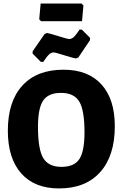

<svg xmlns="http://www.w3.org/2000/svg" viewBox="-20 -1046 687 1077"><path d="M438 -1026 448 -1015 440 -927H210L200 -938L208 -1026ZM439 -880 485 -834V-821L419 -723L406 -718Q384 -722 337 -737Q290 -752 280 -752Q276 -752 273 -751Q270 -750 266 -748Q262 -746 259.5 -744.5Q257 -743 253 -738.5Q249 -734 247 -732Q245 -730 241 -724.5Q237 -719 235.5 -717Q234 -715 229 -708Q224 -701 223 -699H209L163 -745V-758L230 -855L243 -861Q265 -857 312 -842Q359 -827 369 -827Q373 -827 376 -828Q379 -829 383 -831Q387 -833 389.5 -834.5Q392 -836 396 -840.5Q400 -845 402 -847Q404 -849 408 -854.5Q412 -860 413.5 -862Q415 -864 420 -871Q425 -878 426 -880ZM336 -655Q474 -655 549 -572.5Q624 -490 624 -338Q624 -172 542 -80.5Q460 11 311 11Q174 11 99 -73.5Q24 -158 24 -313Q24 -477 105.5 -566Q187 -655 336 -655ZM322 -525Q252 -525 222.5 -482.5Q193 -440 193 -334Q193 -209 222.5 -159.5Q252 -110 325 -110Q396 -110 425 -153.5Q454 -197 454 -304Q454 -428 424.5 -476.5Q395 -525 322 -525Z"/></svg>

Font: Alegreya Sans SC ExtraBold
Style: Regular
Weight: 800
Designer: Juan Pablo del Peral
Foundry: Huerta Tipografica
Version: Version 2.007